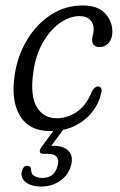

<svg xmlns="http://www.w3.org/2000/svg" viewBox="-20 -472 440 704"><path d="M272 -413Q235 -413 198.8 -387Q162.5 -361 136 -313.8Q109.5 -266.5 101.5 -203.5Q90.5 -121 114.8 -79.8Q139 -38.5 188 -38.5Q227.5 -38.5 262.5 -62.5Q297.5 -86.5 316.5 -136Q327 -155 339.5 -155Q346.5 -155 350.8 -148Q355 -141 350 -126.5Q343 -94.5 319.8 -63.5Q296.5 -32.5 257.2 -12Q218 8.5 163.5 8.5Q87 8.5 53.2 -47.2Q19.5 -103 34 -197.5Q44 -267 78.8 -325Q113.5 -383 166.2 -417.5Q219 -452 284 -452Q338 -452 365 -423.2Q392 -394.5 392 -356.5Q392 -329.5 378.5 -314.5Q365 -299.5 346 -299.5Q317.5 -299.5 318 -326.5Q318 -335.5 320.8 -345Q323.5 -354.5 323.5 -365.5Q323.5 -387 309.8 -400Q296 -413 272 -413ZM188 -8.5H220.5L168 62.5Q171.5 62.5 175 62.5Q213.5 62.5 231.5 81.5Q249.5 100.5 240.5 134.5Q231 169.5 201 190.8Q171 212 130 212Q94.5 212 74.2 195.8Q54 179.5 60.5 155Q65.5 136 80 136Q92.5 136 94 148.5Q93.5 166 106 173.2Q118.5 180.5 135.5 180.5Q180 180.5 191.5 135Q197 115.5 188.2 103.8Q179.5 92 157 92H138.5Q127 92 126 84.2Q125 76.5 132.5 66.5Z"/></svg>

Font: Fraunces 72pt S100 Light
Style: Italic
Weight: 300
Italic angle: -16°
Version: Version 1.000; ttfautohint (v1.8.3)